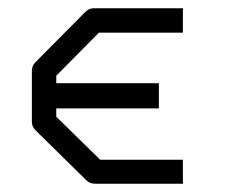

<svg xmlns="http://www.w3.org/2000/svg" viewBox="-20 -495 580 464"><path d="M422 -475V-416H219L116 -312V-294H364V-233H116V-213L222 -109H422V-51H210Q197 -51 189 -59L66 -180Q57 -189 57 -201V-324Q57 -336 66 -345L186 -466Q195 -475 206 -475Z"/></svg>

Font: 3270 Nerd Font
Style: Regular
Weight: 400
Monospace: yes
Version: Version 3.0.1;Nerd Fonts 3.3.0